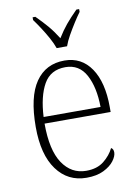

<svg xmlns="http://www.w3.org/2000/svg" viewBox="-87 -823 633 890"><g transform="rotate(-10 229.5 -378.0)"><path d="M248 10Q160 10 108 -61Q56 -132 56 -262Q56 -404 104 -473.5Q152 -543 240 -543Q320 -543 365 -477Q410 -411 410 -294V-271H99Q99 -146 140.5 -84Q182 -22 252 -22Q303 -22 335 -47.5Q367 -73 383 -106Q394 -100 394 -84Q394 -66 377.5 -44Q361 -22 328.5 -6Q296 10 248 10ZM368 -302Q367 -395 335.5 -453.5Q304 -512 239 -512Q169 -512 137 -455.5Q105 -399 100 -302ZM215 -606Q207 -629 192.5 -655.5Q178 -682 161 -708Q144 -734 130 -753V-766H143Q175 -734 197 -708Q219 -682 240 -648Q261 -682 282.5 -708Q304 -734 336 -766H349V-753Q335 -734 318.5 -708Q302 -682 287 -655.5Q272 -629 264 -606Z"/></g></svg>

Font: Noto Serif Tamil SemiCondensed ExtraLight
Style: Italic
Weight: 200
Width: 4
Italic angle: -12°
Designer: Indian Type Foundry, Tom Grace, and the Monotype Design Team
Foundry: Monotype Imaging Inc.
Version: Version 2.003; ttfautohint (v1.8.4.7-5d5b)